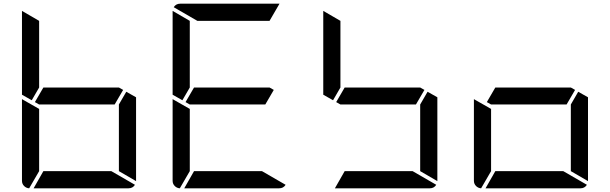

<svg xmlns="http://www.w3.org/2000/svg" viewBox="-20 -1020 3304 1040"><path d="M152 -477 99 -507V-959V-961L192 -907V-546ZM647 -533 601 -454H192L169 -467L215 -546H624ZM664 -523 717 -493V-41V-39L624 -93V-454ZM583 -93 711 -19Q699 0 676 0H162L215 -93ZM138 0Q122 -1 110.5 -12.5Q99 -24 99 -41V-483L192 -430V-93Z M968 -477 915 -507V-959V-961L1008 -907V-546ZM1463 -533 1417 -454H1008L985 -467L1031 -546H1440ZM1399 -93 1527 -19Q1515 0 1492 0H978L1031 -93ZM954 0Q938 -1 926.5 -12.5Q915 -24 915 -41V-483L1008 -430V-93ZM1049 -907 921 -981Q933 -1000 956 -1000H1492H1494L1440 -907Z M1784 -477 1731 -507V-959V-961L1824 -907V-546ZM2279 -533 2233 -454H1824L1801 -467L1847 -546H2256ZM2296 -523 2349 -493V-41V-39L2256 -93V-454ZM2215 -93 2343 -19Q2331 0 2308 0H1794L1847 -93Z M3095 -533 3049 -454H2640L2617 -467L2663 -546H3072ZM3112 -523 3165 -493V-41V-39L3072 -93V-454ZM3031 -93 3159 -19Q3147 0 3124 0H2610L2663 -93ZM2586 0Q2570 -1 2558.5 -12.5Q2547 -24 2547 -41V-483L2640 -430V-93Z"/></svg>

Font: DSEG7 Modern
Style: Regular
Weight: 400
Designer: Keshikan(Twitter:@keshinomi_88pro)
Version: Version 0.46